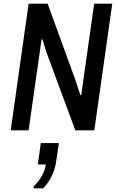

<svg xmlns="http://www.w3.org/2000/svg" viewBox="-20 -706 640 1040"><path d="M38 0 135 -686H238L389 -271L415 -191H420L490 -686H588L491 0H388L231 -424L210 -493L205 -492L135 0ZM162 314 163 303Q190 277 207 246.5Q224 216 228 185H185L201 69H299L284 169Q279 208 261 246Q243 284 214 314Z"/></svg>

Font: Chivo Mono
Style: Italic
Weight: 400
Italic angle: -8.05°
Monospace: yes
Version: Version 1.008